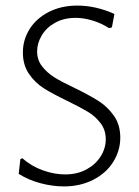

<svg xmlns="http://www.w3.org/2000/svg" viewBox="-20 -663 499 688"><path d="M390 -613 381 -565 371 -562Q343 -580 311.5 -589.5Q280 -599 251 -599Q209 -599 177.5 -581.5Q146 -564 129.5 -536Q113 -508 113 -479Q113 -448 131 -425Q149 -402 175.5 -385.5Q202 -369 247 -348Q300 -322 332.5 -301.5Q365 -281 388 -248.5Q411 -216 411 -170Q411 -123 385.5 -82.5Q360 -42 313.5 -18.5Q267 5 209 5Q168 5 125 -6.5Q82 -18 47 -40L53 -93L60 -96Q93 -67 134 -52.5Q175 -38 213 -38Q257 -38 290 -56Q323 -74 341 -103Q359 -132 359 -164Q359 -197 340.5 -221.5Q322 -246 295.5 -262Q269 -278 222 -301Q170 -326 138 -346Q106 -366 84 -398Q62 -430 62 -475Q62 -521 86.5 -559.5Q111 -598 155.5 -620.5Q200 -643 257 -643Q323 -643 390 -613Z"/></svg>

Font: t
Style: Regular
Weight: 300
Designer: Juan Pablo del Peral
Foundry: Huerta Tipografica
Version: Version 2.004; ttfautohint (v1.8.1)